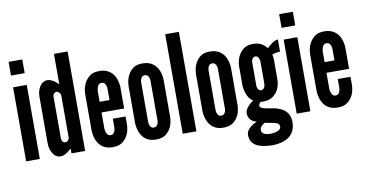

<svg xmlns="http://www.w3.org/2000/svg" viewBox="-85 -968 2670 1397"><g transform="rotate(-10 1250.0 -269.5)"><path d="M40 -735H141V-634H40ZM40 0V-547H141V0Z M476 0H375V-36C358 -20 343 -8 324 1C314 6 304 8 295 8C267 8 248 -8 236 -29C223 -49 217 -76 217 -99V-448C217 -471 223 -498 236 -519C248 -539 267 -555 295 -555C314 -555 334 -544 349 -533C358 -526 366 -519 375 -511V-735H476ZM375 -427C375 -443 360 -460 345 -460C330 -460 318 -446 318 -427V-120C318 -101 330 -87 345 -87C360 -87 375 -101 375 -120Z M809 -196V-133C806 -80 790 -43 754 -14C736 1 711 8 678 8C613 8 580 -28 564 -64C555 -85 549 -109 548 -136V-411C551 -464 568 -503 604 -533C621 -548 646 -555 679 -555C744 -555 777 -519 793 -484C802 -463 808 -440 809 -414V-255H642V-136C643 -115 649 -100 658 -89C663 -84 670 -81 679 -81C698 -81 707 -93 711 -108C714 -116 715 -125 715 -136V-196ZM642 -334H715V-411C715 -432 711 -447 701 -459C696 -464 688 -467 679 -467C660 -467 652 -454 647 -439C644 -431 643 -422 642 -411Z M1128 -133C1125 -80 1109 -43 1074 -14C1056 1 1031 8 998 8C933 8 901 -28 885 -64C876 -85 870 -109 869 -136V-411C872 -464 888 -503 923 -533C940 -548 965 -555 998 -555C1063 -555 1096 -519 1112 -484C1121 -463 1127 -440 1128 -414ZM1033 -411C1034 -432 1030 -447 1020 -459C1015 -464 1007 -467 998 -467C979 -467 971 -454 967 -439C964 -431 963 -422 964 -411V-136C963 -115 968 -100 977 -89C982 -84 989 -81 998 -81C1017 -81 1026 -93 1030 -108C1033 -116 1034 -125 1033 -136Z M1197 0V-735H1298V0Z M1626 -133C1623 -80 1607 -43 1572 -14C1554 1 1529 8 1496 8C1431 8 1399 -28 1383 -64C1374 -85 1368 -109 1367 -136V-411C1370 -464 1386 -503 1421 -533C1438 -548 1463 -555 1496 -555C1561 -555 1594 -519 1610 -484C1619 -463 1625 -440 1626 -414ZM1531 -411C1532 -432 1528 -447 1518 -459C1513 -464 1505 -467 1496 -467C1477 -467 1469 -454 1465 -439C1462 -431 1461 -422 1462 -411V-136C1461 -115 1466 -100 1475 -89C1480 -84 1487 -81 1496 -81C1515 -81 1524 -93 1528 -108C1531 -116 1532 -125 1531 -136Z M1944 -264C1941 -213 1923 -177 1888 -150C1870 -136 1845 -129 1814 -129C1811 -129 1808 -129 1805 -129C1802 -129 1798 -129 1795 -130C1786 -122 1781 -114 1781 -105C1781 -93 1791 -86 1806 -82C1821 -77 1839 -74 1858 -71C1890 -67 1924 -59 1952 -40C1979 -21 1998 8 1998 56C1998 109 1975 145 1943 166C1910 187 1866 196 1825 196C1777 195 1736 188 1708 172C1679 156 1663 130 1663 90C1663 71 1673 55 1688 41C1703 27 1723 16 1742 7C1709 -2 1681 -23 1681 -66C1681 -82 1690 -98 1702 -113C1714 -128 1729 -140 1744 -148C1715 -167 1701 -197 1694 -222C1690 -237 1687 -252 1686 -267V-416C1690 -467 1706 -504 1741 -533C1758 -548 1783 -555 1814 -555C1865 -555 1896 -532 1915 -505C1922 -512 1934 -524 1950 -535C1965 -546 1982 -555 1998 -555V-465C1971 -465 1951 -460 1939 -453C1940 -448 1941 -443 1942 -440C1942 -436 1942 -432 1943 -429C1944 -426 1944 -422 1944 -419ZM1845 -412C1845 -431 1841 -443 1833 -454C1829 -459 1823 -462 1814 -462C1798 -462 1790 -449 1787 -437C1785 -430 1784 -421 1785 -412V-262C1784 -243 1787 -231 1796 -221C1800 -216 1806 -213 1814 -213C1831 -213 1838 -225 1842 -237C1844 -244 1845 -253 1845 -262ZM1798 25C1777 37 1761 52 1761 73C1761 94 1780 111 1827 111C1844 111 1863 108 1878 102C1893 96 1904 87 1904 74C1904 65 1903 58 1896 51C1888 44 1875 39 1850 35Z M2039 -735H2140V-634H2039ZM2039 0V-547H2140V0Z M2471 -196V-133C2468 -80 2452 -43 2416 -14C2398 1 2373 8 2340 8C2275 8 2242 -28 2226 -64C2217 -85 2211 -109 2210 -136V-411C2213 -464 2230 -503 2266 -533C2283 -548 2308 -555 2341 -555C2406 -555 2439 -519 2455 -484C2464 -463 2470 -440 2471 -414V-255H2304V-136C2305 -115 2311 -100 2320 -89C2325 -84 2332 -81 2341 -81C2360 -81 2369 -93 2373 -108C2376 -116 2377 -125 2377 -136V-196ZM2304 -334H2377V-411C2377 -432 2373 -447 2363 -459C2358 -464 2350 -467 2341 -467C2322 -467 2314 -454 2309 -439C2306 -431 2305 -422 2304 -411Z"/></g></svg>

Font: League Gothic
Style: Regular
Weight: 400
Designer: The League of Moveable Type
Version: Version 1.560;PS 001.560;hotconv 1.0.56;makeotf.lib2.0.21325